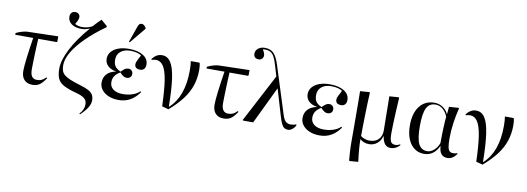

<svg xmlns="http://www.w3.org/2000/svg" viewBox="-73 -1283 5464 1990"><g transform="rotate(10 2659.5 -288.0)"><path d="M277 14Q222 14 191.5 -19Q161 -52 161 -111Q161 -156 172 -247.5Q183 -339 203 -466H13L15 -485Q46 -500 80 -509.5Q114 -519 134 -519L456 -527V-471L449 -466H256Q254 -432 252 -386.5Q250 -341 248.5 -293.5Q247 -246 246 -206Q245 -166 245 -142Q245 -44 315 -44Q344 -44 365 -53.5Q386 -63 408 -87L418 -80Q382 -26 352 -6Q322 14 277 14Z M818 230 810 223Q856 177 856 118Q856 80 829.5 57Q803 34 738 17Q652 -6 605.5 -31.5Q559 -57 541.5 -96.5Q524 -136 524 -200Q524 -289 587 -410.5Q650 -532 766 -665Q723 -645 678 -645Q612 -645 573 -673.5Q534 -702 534 -750Q534 -776 548.5 -791Q563 -806 588 -806Q609 -806 623 -793Q637 -780 637 -760Q637 -734 606 -684Q641 -665 681 -665Q738 -665 787 -691Q812 -718 829.5 -737Q847 -756 868 -775L933 -719V-708Q815 -624 731 -541Q647 -458 602.5 -382Q558 -306 558 -243Q558 -208 566.5 -183.5Q575 -159 597.5 -140.5Q620 -122 660.5 -105Q701 -88 765 -69Q824 -52 857 -34Q890 -16 903.5 8Q917 32 917 67Q917 102 893.5 141Q870 180 818 230Z M1186 14Q1126 14 1080 -5Q1034 -24 1007.5 -57.5Q981 -91 981 -134Q981 -189 1014 -224.5Q1047 -260 1109 -272V-273Q1054 -281 1022 -311.5Q990 -342 990 -387Q990 -429 1016.5 -460.5Q1043 -492 1090.5 -509.5Q1138 -527 1200 -527Q1295 -527 1351 -492Q1407 -457 1407 -397Q1407 -367 1392 -350.5Q1377 -334 1351 -334Q1293 -334 1293 -383Q1293 -392 1296 -402Q1299 -412 1308.5 -430.5Q1318 -449 1335 -481Q1317 -495 1286 -502.5Q1255 -510 1219 -510Q1154 -510 1116 -478Q1078 -446 1078 -392Q1078 -349 1095.5 -323.5Q1113 -298 1155 -279Q1181 -305 1196.5 -314.5Q1212 -324 1231 -324Q1252 -324 1265.5 -310.5Q1279 -297 1279 -276Q1279 -254 1265 -240.5Q1251 -227 1225 -227Q1193 -227 1155 -271Q1115 -247 1097.5 -220Q1080 -193 1080 -155Q1080 -109 1116.5 -81.5Q1153 -54 1217 -54Q1272 -54 1319 -70Q1366 -86 1393 -114L1402 -107Q1319 14 1186 14ZM1196 -595 1187 -599 1244 -762Q1253 -788 1261.5 -796.5Q1270 -805 1286 -805Q1300 -805 1310.5 -796.5Q1321 -788 1333 -768V-761Z M1711 19 1642 0Q1637 -169 1621 -270.5Q1605 -372 1574.5 -417.5Q1544 -463 1496 -463Q1474 -463 1452 -455L1447 -462Q1489 -522 1551 -522Q1607 -522 1641.5 -470.5Q1676 -419 1692.5 -306.5Q1709 -194 1711 -9H1714Q1860 -139 1860 -416Q1860 -445 1858 -472.5Q1856 -500 1853 -513H1943L1948 -508Q1955 -480 1955 -436Q1955 -350 1930 -274Q1905 -198 1851 -126.5Q1797 -55 1711 19Z M2290 14Q2235 14 2204.5 -19Q2174 -52 2174 -111Q2174 -156 2185 -247.5Q2196 -339 2216 -466H2026L2028 -485Q2059 -500 2093 -509.5Q2127 -519 2147 -519L2469 -527V-471L2462 -466H2269Q2267 -432 2265 -386.5Q2263 -341 2261.5 -293.5Q2260 -246 2259 -206Q2258 -166 2258 -142Q2258 -44 2328 -44Q2357 -44 2378 -53.5Q2399 -63 2421 -87L2431 -80Q2395 -26 2365 -6Q2335 14 2290 14Z M3043 -57 3048 -50Q3035 -22 3013 -4.5Q2991 13 2968 13Q2944 13 2927.5 1.5Q2911 -10 2897.5 -39Q2884 -68 2869 -120L2789 -389H2787L2600 0H2496L2489 -5L2754 -510L2719 -627Q2704 -680 2687 -710Q2670 -740 2647.5 -752.5Q2625 -765 2591 -765Q2583 -765 2577.5 -764.5Q2572 -764 2568 -762Q2591 -724 2591 -702Q2591 -681 2577.5 -667Q2564 -653 2544 -653Q2489 -653 2489 -705Q2489 -738 2517 -760Q2545 -782 2586 -782Q2645 -782 2679 -748.5Q2713 -715 2740 -630L2899 -128Q2913 -84 2933 -65Q2953 -46 2985 -46Q3018 -46 3043 -57Z M3301 14Q3241 14 3195 -5Q3149 -24 3122.5 -57.5Q3096 -91 3096 -134Q3096 -189 3129 -224.5Q3162 -260 3224 -272V-273Q3169 -281 3137 -311.5Q3105 -342 3105 -387Q3105 -429 3131.5 -460.5Q3158 -492 3205.5 -509.5Q3253 -527 3315 -527Q3410 -527 3466 -492Q3522 -457 3522 -397Q3522 -367 3507 -350.5Q3492 -334 3466 -334Q3408 -334 3408 -383Q3408 -392 3411 -402Q3414 -412 3423.5 -430.5Q3433 -449 3450 -481Q3432 -495 3401 -502.5Q3370 -510 3334 -510Q3269 -510 3231 -478Q3193 -446 3193 -392Q3193 -349 3210.5 -323.5Q3228 -298 3270 -279Q3296 -305 3311.5 -314.5Q3327 -324 3346 -324Q3367 -324 3380.5 -310.5Q3394 -297 3394 -276Q3394 -254 3380 -240.5Q3366 -227 3340 -227Q3308 -227 3270 -271Q3230 -247 3212.5 -220Q3195 -193 3195 -155Q3195 -109 3231.5 -81.5Q3268 -54 3332 -54Q3387 -54 3434 -70Q3481 -86 3508 -114L3517 -107Q3434 14 3301 14Z M3654 221 3648 216Q3644 165 3641.5 132Q3639 99 3638.5 68Q3638 37 3638 -7Q3638 -36 3638 -83Q3638 -130 3637.5 -185.5Q3637 -241 3637 -296.5Q3637 -352 3636.5 -399Q3636 -446 3635.5 -476.5Q3635 -507 3635 -511L3732 -518L3738 -513Q3735 -462 3733 -401Q3731 -340 3729.5 -276.5Q3728 -213 3727 -155.5Q3726 -98 3726 -55Q3742 -41 3768 -32Q3794 -23 3819 -23Q3879 -23 3913.5 -57.5Q3948 -92 3948 -151Q3948 -159 3947.5 -186.5Q3947 -214 3946.5 -252Q3946 -290 3945.5 -331.5Q3945 -373 3944.5 -411Q3944 -449 3943.5 -476Q3943 -503 3943 -511L4040 -518L4046 -513Q4041 -438 4037.5 -366Q4034 -294 4032 -235Q4030 -176 4030 -138Q4030 -73 4043 -49.5Q4056 -26 4091 -26Q4114 -26 4140 -40L4145 -33Q4104 14 4048 14Q4010 14 3988 -12Q3966 -38 3957 -93H3954Q3940 -43 3904.5 -14.5Q3869 14 3820 14Q3793 14 3767.5 4.5Q3742 -5 3727 -21H3725Q3725 28 3730.5 93Q3736 158 3744 214Z M4399 14Q4340 14 4296 -19Q4252 -52 4228.5 -112Q4205 -172 4205 -253Q4205 -381 4261.5 -454Q4318 -527 4417 -527Q4464 -527 4503.5 -501.5Q4543 -476 4562 -434H4564L4571 -511L4671 -518L4676 -513Q4656 -434 4644.5 -351Q4633 -268 4633 -194Q4633 -136 4638.5 -103.5Q4644 -71 4658 -58Q4672 -45 4697 -45Q4720 -45 4739 -53L4743 -46Q4701 14 4646 14Q4561 14 4556 -94H4553Q4502 14 4399 14ZM4428 -19Q4464 -19 4498.5 -49.5Q4533 -80 4549 -126Q4549 -208 4552 -281Q4555 -354 4560 -406Q4539 -456 4505.5 -483Q4472 -510 4431 -510Q4365 -510 4336.5 -452.5Q4308 -395 4308 -261Q4308 -133 4336 -76Q4364 -19 4428 -19Z M5017 19 4948 0Q4943 -169 4927 -270.5Q4911 -372 4880.5 -417.5Q4850 -463 4802 -463Q4780 -463 4758 -455L4753 -462Q4795 -522 4857 -522Q4913 -522 4947.5 -470.5Q4982 -419 4998.5 -306.5Q5015 -194 5017 -9H5020Q5166 -139 5166 -416Q5166 -445 5164 -472.5Q5162 -500 5159 -513H5249L5254 -508Q5261 -480 5261 -436Q5261 -350 5236 -274Q5211 -198 5157 -126.5Q5103 -55 5017 19Z"/></g></svg>

Font: Literata 72pt
Style: Regular
Weight: 400
Designer: Latin by Veronika Burian and Jose Scaglione. Greek by Irene Vlachou. Cyrillic by Vera Evstafieva.
Foundry: TypeTogether
Version: Version 3.002